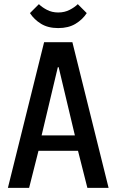

<svg xmlns="http://www.w3.org/2000/svg" viewBox="-20 -903 560 923"><path d="M18 0 192 -700H328L502 0H400L355 -178H165L120 0ZM180 -252H340L262 -580H258ZM260 -768Q211 -768 177.5 -788.5Q144 -809 124 -840L167 -883Q182 -868 206 -855.5Q230 -843 260 -843Q290 -843 314.5 -855.5Q339 -868 354 -883L397 -840Q377 -809 343 -788.5Q309 -768 260 -768Z"/></svg>

Font: Cuprum Medium
Style: Regular
Weight: 500
Designer: Jovanny Lemonad
Foundry: Jovanny Lemonad
Version: Version 3.000